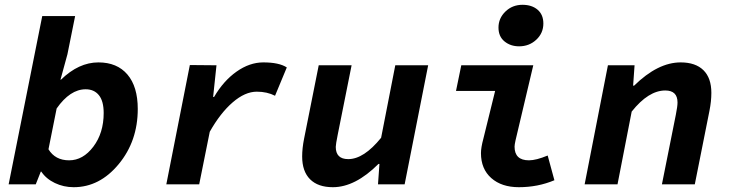

<svg xmlns="http://www.w3.org/2000/svg" viewBox="-20 -768 3040 800"><path d="M287 12Q245 12 208.5 -5.5Q172 -23 152 -53H150L129 0H16L156 -701H293L261 -542L232 -436H234Q308 -508 390 -508Q468 -508 511 -457.5Q554 -407 554 -314Q554 -180 474.5 -84Q395 12 287 12ZM412 -297Q412 -347 392 -371.5Q372 -396 337 -396Q272 -396 216 -316L182 -146Q210 -100 268 -100Q326 -100 369 -157Q412 -214 412 -297Z M673 0 771 -497 882 -496 868 -364H872Q911 -431 965.5 -469.5Q1020 -508 1077 -508Q1143 -508 1175 -487L1126 -369Q1093 -386 1050 -386Q1001 -386 949.5 -341.5Q898 -297 854 -219L810 0Z M1367 12Q1305 12 1272 -21Q1239 -54 1239 -116Q1239 -150 1247 -190L1308 -496H1445L1387 -206Q1379 -166 1379 -156Q1379 -105 1431 -105Q1496 -105 1568 -194L1627 -496H1764L1666 0H1555L1561 -85H1557Q1460 12 1367 12Z M2142 12Q2070 12 2027 -26Q1984 -64 1984 -130Q1984 -153 1994 -190L2043 -389H1880L1902 -496H2202L2128 -183Q2124 -165 2124 -157Q2124 -100 2184 -100Q2214 -100 2262 -120L2290 -17Q2221 12 2142 12ZM2143 -575Q2107 -575 2082 -595.5Q2057 -616 2057 -653Q2057 -692 2086 -720Q2115 -748 2157 -748Q2196 -748 2220 -727.5Q2244 -707 2244 -670Q2244 -630 2214.5 -602.5Q2185 -575 2143 -575Z M2416 0 2513 -496H2624L2618 -411H2622Q2721 -508 2816 -508Q2878 -508 2911 -475.5Q2944 -443 2944 -381Q2944 -346 2936 -306L2875 0H2738L2796 -290Q2803 -325 2803 -341Q2803 -391 2752 -391Q2682 -391 2612 -303L2553 0Z"/></svg>

Font: TypoPRO Source Code Pro
Style: Bold Italic
Weight: 700
Italic angle: -11°
Monospace: yes
Designer: Paul D. Hunt, Teo Tuominen
Foundry: Adobe Systems Incorporated
Version: Version 1.030;PS 1.0;hotconv 1.0.84;makeotf.lib2.5.63406